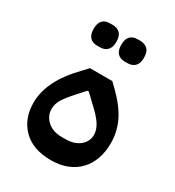

<svg xmlns="http://www.w3.org/2000/svg" viewBox="-161 -742 775 849"><g transform="rotate(30 227.0 -317.5)"><path d="M227 10Q135 10 84.5 -40.5Q34 -91 34 -173Q34 -284 146 -399L174 -429H288L313 -405Q371 -348 395.5 -296.5Q420 -245 420 -188Q420 -143 407 -106.5Q394 -70 369 -44Q344 -18 308.5 -4Q273 10 227 10ZM237 -103Q282 -103 309.5 -125.5Q337 -148 337 -183Q337 -207 320.5 -233.5Q304 -260 262 -298L221 -337H214L179 -298Q147 -263 132 -239Q117 -215 117 -188Q117 -153 144.5 -128Q172 -103 217 -103ZM292 -531Q269 -531 255.5 -545Q242 -559 242 -588Q242 -618 255.5 -631.5Q269 -645 292 -645H307Q330 -645 344 -631.5Q358 -618 358 -588Q358 -559 344 -545Q330 -531 307 -531ZM151 -531Q128 -531 114.5 -545Q101 -559 101 -588Q101 -618 114.5 -631.5Q128 -645 151 -645H166Q189 -645 203 -631.5Q217 -618 217 -588Q217 -559 203 -545Q189 -531 166 -531Z"/></g></svg>

Font: IBM Plex Sans Arabic Medium
Style: Regular
Weight: 500
Designer: Mike Abbink, Paul van der Laan, Pieter van Rosmalen, Wael Morcos, Khajak Apelian
Foundry: Bold Monday
Version: Version 1.1